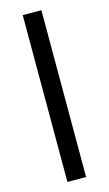

<svg xmlns="http://www.w3.org/2000/svg" viewBox="-119 -803 478 845"><g transform="rotate(-15 120.0 -380.0)"><path d="M163 0V-760H78V0Z"/></g></svg>

Font: Noto Sans Ethiopic SemiCondensed
Style: Regular
Weight: 400
Width: 4
Designer: Monotype Design Team
Foundry: Monotype Imaging Inc.
Version: Version 2.102